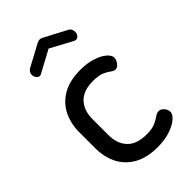

<svg xmlns="http://www.w3.org/2000/svg" viewBox="-219 -776 856 856"><g transform="rotate(-45 209.0 -348.0)"><path d="M243 8Q174 8 129.5 -18Q85 -44 63.5 -87.5Q42 -131 42 -186V-286Q42 -340 63.5 -384Q85 -428 129.5 -454Q174 -480 242 -480Q286 -480 319 -469Q352 -458 370 -442Q388 -426 388 -411Q388 -403 383.5 -393.5Q379 -384 371.5 -377Q364 -370 354 -370Q344 -370 332.5 -379Q321 -388 301.5 -396.5Q282 -405 247 -405Q186 -405 155.5 -373Q125 -341 125 -286V-186Q125 -131 155.5 -99Q186 -67 248 -67Q284 -67 304 -76.5Q324 -86 335.5 -94.5Q347 -103 358 -103Q369 -103 377 -96.5Q385 -90 389.5 -81Q394 -72 394 -63Q394 -48 375 -31.5Q356 -15 322 -3.5Q288 8 243 8ZM96 -588Q87 -588 80 -597Q73 -606 73 -617Q73 -625 77 -632Q81 -639 88 -643L192 -699Q201 -704 209 -704Q218 -704 226 -699L330 -644Q339 -640 342.5 -632Q346 -624 346 -616Q346 -605 339.5 -596.5Q333 -588 323 -588Q321 -588 318.5 -589Q316 -590 313 -591L209 -647L105 -591Q103 -590 100.5 -589Q98 -588 96 -588Z"/></g></svg>

Font: Dosis ExtraLight Medium
Style: Regular
Weight: 500
Version: Version 3.001; ttfautohint (v1.8.2)